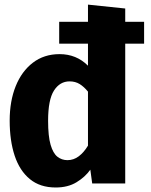

<svg xmlns="http://www.w3.org/2000/svg" viewBox="-20 -798 655 835"><path d="M362.6 -777.9 524.6 -761V-703.1H606.7V-608.2H524.6V0H381L372.8 -60Q350.3 -28.2 312.8 -5.4Q275.4 17.4 222.1 17.4Q154.4 17.4 110 -19Q65.6 -55.4 43.8 -120.8Q22.1 -186.2 22.1 -273.8Q22.1 -357.9 48.2 -423.1Q74.4 -488.2 123.1 -525.4Q171.8 -562.6 239 -562.6Q312.3 -562.6 362.6 -512.3V-608.2H237.4V-703.1H362.6ZM282.6 -444.1Q240.5 -444.1 214.9 -404.4Q189.2 -364.6 189.2 -272.8Q189.2 -205.6 200 -168.5Q210.8 -131.3 229.7 -116.4Q248.7 -101.5 273.3 -101.5Q300.5 -101.5 322.8 -118.5Q345.1 -135.4 362.6 -164.6V-399.5Q345.6 -420.5 326.7 -432.3Q307.7 -444.1 282.6 -444.1Z"/></svg>

Font: FiraCode Nerd Font Mono
Style: Bold
Weight: 700
Monospace: yes
Designer: Carrois Corporate, Edenspiekermann AG, Nikita Prokopov
Foundry: Carrois Corporate, Edenspiekermann AG, Nikita Prokopov
Version: Version 6.002;Nerd Fonts 3.3.0